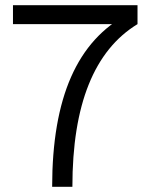

<svg xmlns="http://www.w3.org/2000/svg" viewBox="-20 -720 570 740"><path d="M474 -666 466 -627H30V-700H510V-627Q385 -551 322 -394.5Q259 -238 259 0H181Q181 -258 254 -423.5Q327 -589 474 -666Z"/></svg>

Font: Uncut Sans Variable
Style: Regular
Weight: 400
Designer: Kasper Nordkvist
Foundry: UNCUT.wtf
Version: Version 1.304;Glyphs 3.2 (3246)